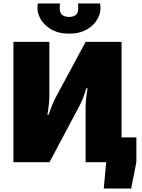

<svg xmlns="http://www.w3.org/2000/svg" viewBox="-20 -930 817 1101"><path d="M471 -142H762V0L732 151H575L589 0H471ZM677 -690V0H471V-317Q471 -344 474.5 -370.5Q478 -397 482 -424H475Q467 -396 457 -370Q447 -344 433 -318L264 0H57V-690H263V-384Q263 -359 260 -330Q257 -301 252 -272H259Q268 -300 279 -327Q290 -354 303 -378L471 -690ZM427 -910H554Q562 -867 542.5 -827.5Q523 -788 480.5 -762.5Q438 -737 376 -737Q315 -737 272 -762.5Q229 -788 209 -827.5Q189 -867 197 -910H324Q318 -864 332.5 -848.5Q347 -833 376 -833Q405 -833 419 -848.5Q433 -864 427 -910Z"/></svg>

Font: Exo 2 Black
Style: Regular
Weight: 900
Designer: Natanael Gama
Foundry: Natanael Gama
Version: Version 2.010